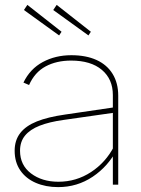

<svg xmlns="http://www.w3.org/2000/svg" viewBox="-20 -756 577 786"><path d="M271 -508Q211 -508 166.5 -484Q122 -460 99 -408L76 -418Q103 -474 155 -502Q207 -530 272 -530Q332 -530 375 -510.5Q418 -491 441 -453.5Q464 -416 464 -364V0H442V-367Q442 -432 397 -470Q352 -508 271 -508ZM40 -139Q40 -182 63 -211.5Q86 -241 131 -259Q176 -277 246 -287L450 -317V-295L240 -265Q182 -257 142.5 -241.5Q103 -226 82.5 -201Q62 -176 62 -139Q62 -80 107 -46Q152 -12 219 -12Q292 -12 352.5 -51.5Q413 -91 447 -157L460 -146Q423 -75 359.5 -32.5Q296 10 218 10Q167 10 126.5 -7.5Q86 -25 63 -58.5Q40 -92 40 -139ZM198 -715 212 -736 352 -626 342 -611ZM78 -715 92 -736 232 -626 222 -611Z"/></svg>

Font: Easer Grotesk Variable
Style: Regular
Weight: 400
Designer: Boardeaser, Bonnie Shaver-Troup, Thomas Jockin
Foundry: Lexend
Version: Version 1.001;Glyphs 3.1.2 (3151)